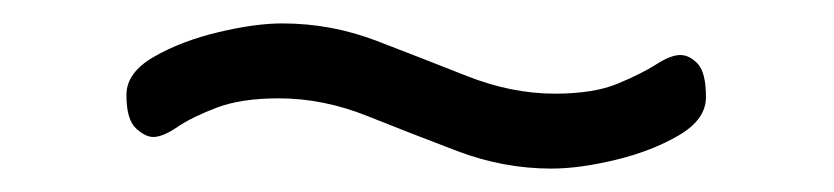

<svg xmlns="http://www.w3.org/2000/svg" viewBox="-20 -494 712 164"><path d="M451 -350Q410 -350 370.5 -365Q331 -380 293.5 -395Q256 -410 218 -410Q186 -410 165 -402Q144 -394 131.5 -385.5Q119 -377 111 -377Q104 -377 96 -384.5Q88 -392 88 -413Q88 -432 111.5 -445.5Q135 -459 166.5 -466.5Q198 -474 221 -474Q263 -474 302 -459Q341 -444 379 -429Q417 -414 454 -414Q487 -414 507.5 -422.5Q528 -431 540.5 -439Q553 -447 561 -447Q569 -447 576 -439.5Q583 -432 583 -411Q583 -392 560 -378.5Q537 -365 506 -357.5Q475 -350 451 -350Z"/></svg>

Font: Kite One
Style: Regular
Weight: 400
Designer: Eduardo Rodriguez Tunni
Foundry: Eduardo Rodriguez Tunni
Version: Version 1.002; ttfautohint (v1.8.4.7-5d5b);gftools[0.9.23]